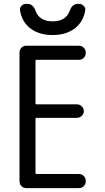

<svg xmlns="http://www.w3.org/2000/svg" viewBox="-20 -965 540 985"><path d="M115.2 0Q100.6 0 90.3 -9.8Q80.1 -19.5 80.1 -35.2V-695.3Q80.1 -710 89.8 -720.2Q99.6 -730.5 115.2 -730.5H384.8Q399.4 -730.5 409.7 -720.2Q419.9 -710 419.9 -695.3V-693.4Q419.9 -678.7 410.2 -668.5Q400.4 -658.2 384.8 -658.2H167Q162.1 -658.2 162.1 -653.3V-434.6Q162.1 -429.7 167 -429.7H375Q388.7 -429.7 399.4 -419.4Q410.2 -409.2 410.2 -395Q410.2 -380.9 399.4 -370.6Q388.7 -360.4 375 -360.4H167Q162.1 -360.4 162.1 -355.5V-77.1Q162.1 -72.3 167 -72.3H384.8Q399.4 -72.3 409.7 -62Q419.9 -51.8 419.9 -37.1V-35.2Q419.9 -20.5 410.2 -10.3Q400.4 0 384.8 0ZM83 -910.2Q80.1 -923.8 89.8 -934.6Q99.6 -945.3 115.2 -945.3H120.1Q149.4 -945.3 162.1 -910.2Q181.6 -855.5 250 -855.5Q318.4 -855.5 337.9 -910.2Q350.6 -945.3 379.9 -945.3H384.8Q399.4 -945.3 409.7 -934.6Q419.9 -923.8 417 -910.2Q407.2 -852.5 362.8 -818.8Q318.4 -785.2 250 -785.2Q181.6 -785.2 137.2 -818.4Q92.8 -851.6 83 -910.2Z"/></svg>

Font: Rounded-L Mgen+ 2m regular
Style: Regular
Weight: 400
Designer: [Source Han Sans]
Ryoko NISHIZUKA  (kana & ideographs); Paul D. Hunt (Latin, Greek & Cyrillic); Wenlong ZHANG  (bopomofo
Version: Version 1.059.20150602